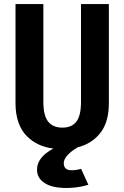

<svg xmlns="http://www.w3.org/2000/svg" viewBox="-20 -720 610 941"><path d="M413 185.5Q374 197.5 330.8 200.5Q287.5 203.5 249.2 196.5Q211 189.5 186.2 167.5Q161.5 145.5 161.5 111Q161.5 51 241.5 8Q201.5 3 169 -12.2Q136.5 -27.5 110.5 -53.8Q84.5 -80 70.2 -120.8Q56 -161.5 56 -213.5V-700H192.5V-221Q192.5 -153.5 216 -124Q239.5 -94.5 285.5 -94.5Q331.5 -94.5 354.2 -123.8Q377 -153 377 -221V-700H513.5V-213.5Q513.5 -122 472 -68.8Q430.5 -15.5 360.5 2Q292.5 43 292.5 80Q292.5 96.5 301.8 105.2Q311 114 326.2 114.2Q341.5 114.5 353.2 112.8Q365 111 377.5 107.5Z"/></svg>

Font: League Mono Narrow SemiBold
Style: Regular
Weight: 600
Width: 3
Designer: Tyler Finck
Foundry: The League of Moveable Type / Tyler Finck
Version: Version 2.210